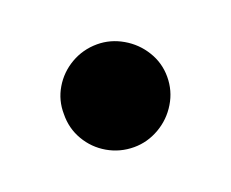

<svg xmlns="http://www.w3.org/2000/svg" viewBox="-49 -474 398 331"><g transform="rotate(-20 150.5 -309.0)"><path d="M55.7 -309.6Q55.2 -335 67.9 -356.4Q80.6 -377.9 102.5 -390.6Q124.5 -403.3 150.4 -403.3Q174.8 -403.3 196.8 -390.6Q218.8 -377.9 231.9 -356.4Q245.1 -335 245.1 -309.6Q245.1 -283.7 231.9 -262Q218.8 -240.2 196.8 -227.5Q174.8 -214.8 150.4 -214.8Q124.5 -214.8 102.5 -227.5Q80.6 -240.2 67.9 -262Q55.2 -283.7 55.7 -309.6Z"/></g></svg>

Font: Pretendard GOV Black
Style: Regular
Weight: 900
Designer: Base glyphs from Inter by Rasmus Andersson; Hangeul glyphs from Noto Sans CJK(Source Han Sans) by Jang Soo-young and Kan
Foundry: Kil Hyung-jin
Version: Version 1.309